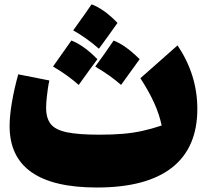

<svg xmlns="http://www.w3.org/2000/svg" viewBox="-20 -836 935 868"><path d="M710.9 -268.6Q700.2 -319.3 677 -370.6Q653.8 -421.9 614.7 -482.4L782.7 -630.9Q872.1 -497.6 872.1 -343.8Q872.1 -168 757.3 -78.1Q642.6 11.7 418 11.7Q23.4 11.7 23.4 -266.1Q23.4 -312 33.9 -373.8Q44.4 -435.5 62.5 -500L203.1 -472.2Q199.7 -457.5 196.3 -434.8Q192.9 -412.1 190.7 -388.7Q188.5 -365.2 188.5 -348.1Q188.5 -301.3 209.7 -274.9Q231 -248.5 283.4 -237.8Q335.9 -227.1 429.2 -227.1Q488.3 -227.1 534.7 -231Q581.1 -234.9 623.3 -244.1Q665.5 -253.4 710.9 -268.6ZM410.6 -535.2Q455.6 -595.7 493.7 -652.8Q548.3 -631.3 611.3 -568.4Q585 -531.2 527.3 -452.1Q481 -493.2 410.6 -535.2ZM219.7 -535.2Q247.1 -574.7 302.7 -652.8Q357.9 -631.8 420.4 -568.4Q389.2 -526.9 335.9 -452.1Q283.2 -498.5 219.7 -535.2ZM311 -698.7Q371.1 -782.2 394 -816.4Q450.7 -795.4 511.2 -732.4Q471.7 -676.3 427.2 -615.7Q371.6 -664.6 311 -698.7Z"/></svg>

Font: Pinar-DS1-FD Black
Style: Regular
Weight: 900
Designer: Amin Abedi
Version: Version 2.000